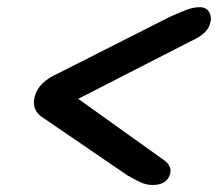

<svg xmlns="http://www.w3.org/2000/svg" viewBox="-20 -609 606 534"><path d="M186.5 -342 181.5 -326 511 -494.5Q534.5 -505 547.2 -516.8Q560 -528.5 563.5 -541Q570 -560 562.2 -574.5Q554.5 -589 535.5 -589Q518.5 -589 499.2 -581.8Q480 -574.5 451 -561.5L139 -403.5Q114 -392.5 98.2 -377Q82.5 -361.5 77 -342Q65.5 -301.5 102 -280L334 -121.5Q355.5 -109 371.5 -101.8Q387.5 -94.5 404.5 -94.5Q444 -94.5 453 -125Q456.5 -136.5 451 -147.5Q445.5 -158.5 428.5 -169Z"/></svg>

Font: Fraunces
Style: Italic
Weight: 900
Italic angle: -16°
Version: Version 1.000;[0bf87f6ff]